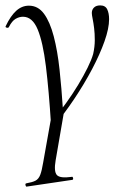

<svg xmlns="http://www.w3.org/2000/svg" viewBox="-22 -416 460 711"><path d="M174 56 172 30Q198 0 222.5 -34Q247 -68 267.5 -102Q288 -136 302.5 -165.5Q317 -195 323 -216Q329 -243 329 -267.5Q329 -292 326.5 -312Q324 -332 321 -346.5Q318 -361 318 -368Q318 -380 326 -388Q334 -396 349 -396Q368 -396 375 -381.5Q382 -367 382 -345Q382 -311 365 -263Q348 -215 319 -160Q290 -105 252.5 -49Q215 7 174 56ZM77 275Q74 276 72.5 270Q71 264 75 263Q98 259 109.5 253Q121 247 127 231.5Q133 216 138 185L172 -6L215 -2L184 178Q177 219 188.5 232Q200 245 243 239Q247 237 248.5 243Q250 249 246 250ZM167 46Q159 -81 148 -170.5Q137 -260 117.5 -307Q98 -354 63 -354Q49 -354 35.5 -346Q22 -338 11 -316Q9 -312 3 -313.5Q-3 -315 -1 -319Q17 -357 38 -376Q59 -395 85 -395Q119 -395 141 -365Q163 -335 177 -281.5Q191 -228 198.5 -158.5Q206 -89 211 -11Z"/></svg>

Font: Cormorant Light
Style: Italic
Weight: 300
Italic angle: -10°
Designer: Christian Thalmann (Catharsis Fonts)
Foundry: Catharsis Fonts
Version: Version 4.000